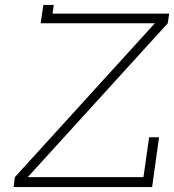

<svg xmlns="http://www.w3.org/2000/svg" viewBox="-20 -755 703 775"><path d="M622 -201 594 0H35L40 -40L605 -661H144L155 -735H197L192 -700H663L657 -661L92 -40H559L582 -201Z"/></svg>

Font: Josefin Slab
Style: Italic
Weight: 400
Italic angle: -12°
Designer: Santiago Orozco
Foundry: Typemade
Version: Version 2.000